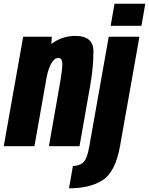

<svg xmlns="http://www.w3.org/2000/svg" viewBox="-54 -798 812 1048"><path d="M-33.5 0 72.5 -597.5H229L226 -558Q284.5 -602 357.5 -602Q455.5 -602 456 -518.2Q456.5 -434.5 437.5 -326L380 0H213L269.5 -321.5Q288.5 -427 286 -454.2Q283.5 -481.5 264 -481.5Q243 -481.5 226 -452Q210.5 -425.5 200.5 -376L134 0ZM322.5 230 344 108Q378 108 399.8 88.8Q421.5 69.5 432.5 6L539.5 -597.5H707L602 -5Q577 139 507.5 184.5Q438 230 322.5 230ZM571 -777.5H739L718 -657H550Z"/></svg>

Font: Anybody Condensed ExtraBold
Style: Italic
Weight: 800
Width: 3
Italic angle: -10°
Designer: Tyler Finck
Foundry: Etcetera Type Company
Version: Version 1.010; ttfautohint (v1.8.3) -l 8 -r 50 -G 200 -x 14 